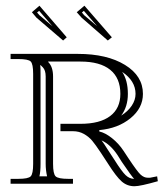

<svg xmlns="http://www.w3.org/2000/svg" viewBox="-20 -644 573 673"><path d="M17.1 -455.1H252.9Q355 -455.1 418 -416.5Q481 -377.9 481 -314.9Q481 -265.1 437.3 -229.5Q393.6 -193.8 328.1 -188V-183.1Q348.6 -178.7 372.6 -159.7Q396.5 -140.6 413.1 -115.2L429.2 -90.8Q461.9 -41.5 473.1 -31.7Q484.9 -21 498 -21H505.9L530.8 -25.9L533.2 -8.8Q471.7 8.8 451.2 8.8Q425.8 8.8 406.7 -7.8Q387.7 -24.4 358.9 -69.8L334 -107.9Q314.9 -136.7 303 -150.9Q291 -165 273.9 -174.6Q256.8 -184.1 235.8 -184.1H191.9V-210H262.2Q330.1 -210 366 -237.1Q401.9 -264.2 401.9 -314.9Q401.9 -370.6 366.2 -399.4Q330.6 -428.2 262.2 -428.2H148.9V-426.8Q166 -409.7 166 -376V-69.8Q166 -34.7 175 -25.9Q184.1 -17.1 219.2 -17.1H235.8V0H17.1V-17.1H43.9Q79.1 -17.1 87.6 -25.9Q96.2 -34.7 96.2 -69.8V-384.8Q96.2 -419.9 87.6 -428.5Q79.1 -437 43.9 -437H17.1ZM450.2 -17.1Q441.4 -25.9 407.2 -76.2L392.1 -100.1Q367.2 -137.7 335.9 -151.9Q344.7 -140.6 356 -122.1L380.9 -84Q406.7 -43 420.4 -30Q434.1 -17.1 450.2 -17.1ZM404.8 -238.8Q428.2 -253.4 441.7 -273.4Q455.1 -293.5 455.1 -314.9Q455.1 -360.4 408.2 -392.1Q428.2 -362.3 428.2 -314.9Q428.2 -270 404.8 -238.8ZM121.1 -415Q122.1 -409.2 122.1 -384.8V-69.8Q122.1 -42 118.2 -25.9H145Q140.1 -47.9 140.1 -69.8V-376Q140.1 -397.9 129.9 -408.2L122.1 -416ZM118.2 -624 213.9 -513.2 201.2 -502 107.9 -582 91.8 -601.1ZM275.9 -624 372.1 -513.2 357.9 -502 266.1 -582 249 -601.1ZM117.2 -606 109.9 -600.1 118.2 -590.8 164.1 -551.8ZM273.9 -606 267.1 -600.1 274.9 -590.8 320.8 -551.8Z"/></svg>

Font: FoglihtenNo01
Style: Regular
Weight: 500
Version: Version 0.61